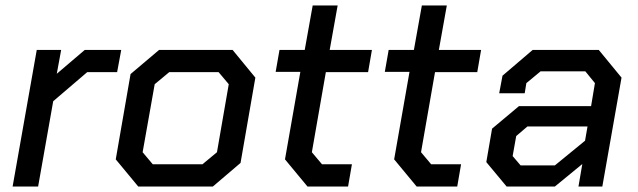

<svg xmlns="http://www.w3.org/2000/svg" viewBox="-20 -680 2325 700"><path d="M114 -498H203L187 -411L289 -498H422L407 -417H298L174 -311L119 0H26Z M402 -99 456 -410 560 -498H828L911 -397L857 -86L756 0H484ZM718 -81 771 -125 814 -373 777 -417H597L544 -373L500 -125L537 -81Z M1019 -99 1075 -418H985L999 -498H1091L1120 -660H1211L1182 -498H1336L1322 -417H1168L1117 -125L1154 -81H1263L1249 0H1101Z M1417 -99 1473 -418H1383L1397 -498H1489L1518 -660H1609L1580 -498H1734L1720 -417H1566L1515 -125L1552 -81H1661L1647 0H1499Z M1753 -89 1774 -211 1872 -293H2135L2149 -377L2114 -420H1951L1899 -377L1893 -340H1800L1812 -404L1922 -498H2163L2246 -397L2176 0H2089L2103 -82L2003 0H1827ZM2003 -77 2113 -167 2122 -219H1903L1862 -184L1849 -111L1878 -77Z"/></svg>

Font: Chakra Petch Medium
Style: Italic
Weight: 500
Italic angle: -10°
Designer: Katatrad Aksorn Co.,Ltd.
Foundry: Cadson Demak Co.,Ltd.
Version: Version 1.000; ttfautohint (v1.6)